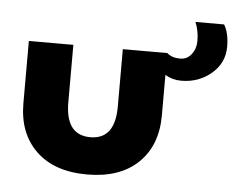

<svg xmlns="http://www.w3.org/2000/svg" viewBox="-44 -572 777 634"><g transform="rotate(5 345.0 -254.5)"><path d="M184 -220Q184 -111.5 266 -111.5Q348 -111.5 348 -220V-410.5H495.5Q511.5 -396 539 -396Q562.5 -396 576.8 -414.8Q591 -433.5 591 -458.5Q591 -493 579 -521H674Q690.5 -494 690.5 -448.5Q690.5 -394.5 648.5 -359Q606.5 -323.5 549 -323.5Q519.5 -323.5 495.5 -338V-204Q495.5 -104 435 -46Q374.5 12 266 12Q157.5 12 97 -46.2Q36.5 -104.5 36.5 -204V-410.5H184Z"/></g></svg>

Font: League Spartan
Style: Bold
Weight: 700
Foundry: The League of Moveable Type
Version: Version 2.002